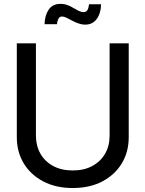

<svg xmlns="http://www.w3.org/2000/svg" viewBox="-20 -949 743 981"><path d="M351.6 11.7Q265.6 11.7 201.2 -22Q136.7 -55.7 101.3 -114.3Q65.9 -172.9 65.9 -248V-727.5H163.6V-255.9Q163.6 -204.6 186.3 -164.3Q209 -124 251.2 -101.1Q293.5 -78.1 352.1 -78.1Q410.2 -78.1 452.4 -101.3Q494.6 -124.5 517.3 -164.3Q540 -204.1 540 -255.9V-727.5H637.7V-248Q637.7 -172.9 602.3 -114.3Q566.9 -55.7 502.7 -22Q438.5 11.7 351.6 11.7ZM416 -823.2Q397.9 -823.2 380.6 -829.3Q363.3 -835.4 347.7 -844Q332 -852.5 319.3 -858.6Q306.6 -864.7 296.9 -864.7Q284.2 -864.7 278.1 -852.3Q272 -839.8 271 -825.2H207.5Q209 -871.1 229 -900.1Q249 -929.2 288.6 -929.2Q308.1 -929.2 324.5 -923.1Q340.8 -917 355 -908.4Q369.1 -899.9 382.1 -893.6Q395 -887.2 407.2 -887.2Q419.9 -887.2 426.3 -896.7Q432.6 -906.2 435.1 -927.2H496.6Q495.1 -879.9 473.9 -851.6Q452.6 -823.2 416 -823.2Z"/></svg>

Font: Inter Cardless Display
Style: Regular
Weight: 400
Designer: Rasmus Andersson
Foundry: rsms
Version: Version 4.001;git-9221beed3